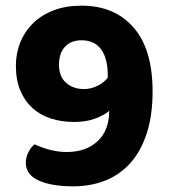

<svg xmlns="http://www.w3.org/2000/svg" viewBox="-20 -642 597 677"><path d="M71 -68Q71 -88 80.5 -106Q90 -124 102 -133Q128 -121 157 -113.5Q186 -106 215 -106Q283 -106 324 -144Q365 -182 365 -251Q346 -235 314.5 -223.5Q283 -212 242 -212Q197 -212 159.5 -224Q122 -236 94.5 -261Q67 -286 51.5 -323Q36 -360 36 -410Q36 -454 51.5 -492.5Q67 -531 96.5 -560Q126 -589 169 -605.5Q212 -622 268 -622Q384 -622 451 -545Q518 -468 518 -320Q518 -235 497.5 -172Q477 -109 440 -67.5Q403 -26 351.5 -5.5Q300 15 238 15Q162 15 116.5 -5.5Q71 -26 71 -68ZM276 -328Q301 -328 324 -339.5Q347 -351 360 -368V-376Q360 -436 336.5 -468Q313 -500 268 -500Q230 -500 209 -477Q188 -454 188 -414Q188 -372 213 -350Q238 -328 276 -328Z"/></svg>

Font: Baloo Da 2
Style: Bold
Weight: 700
Designer: Noopur Datye, Sulekha Rajkumar and Ek Type
Foundry: Ek Type
Version: Version 1.640;hotconv 1.0.111;makeotfexe 2.5.65597; ttfautoh